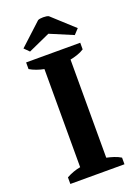

<svg xmlns="http://www.w3.org/2000/svg" viewBox="-159 -917 708 983"><g transform="rotate(-20 194.5 -425.0)"><path d="M341.8 0H46.9V-36.1Q84.5 -56.6 123.5 -63.5V-598.1Q104.5 -601.6 83.7 -608.9Q63 -616.2 46.9 -626V-662.1H341.8V-626Q325.2 -615.2 304.7 -608.4Q284.2 -601.6 265.6 -598.1V-63.5Q284.2 -59.6 304.7 -53Q325.2 -46.4 341.8 -36.1ZM85 -707.5 58.6 -733.9 178.7 -844.7Q188 -849.6 207.8 -849.6Q227.5 -849.6 237.3 -844.7L355.5 -736.8L329.1 -708.5L204.1 -761.2Z"/></g></svg>

Font: PT Astra Serif
Style: Bold
Weight: 700
Designer: A.Korolkova, I. Chaeva
Foundry: ParaType Ltd
Version: Version 1.002